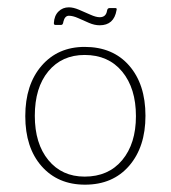

<svg xmlns="http://www.w3.org/2000/svg" viewBox="-20 -495 467 524"><path d="M147 -427H131Q127 -427 127 -432Q128 -452 139.5 -463.5Q151 -475 168 -475Q180 -475 195.5 -468.5Q211 -462 226.5 -455Q242 -448 252 -448Q269 -448 272 -465Q273 -473 279 -473H295Q300 -473 298 -467Q291 -426 252 -426Q238 -426 223 -432.5Q208 -439 193.5 -445.5Q179 -452 168 -452Q157 -452 153 -436Q152 -427 147 -427ZM212 9Q138 9 93.5 -41.5Q49 -92 49 -178Q49 -264 93.5 -315.5Q138 -367 211 -367Q288 -367 332.5 -316Q377 -265 377 -179Q377 -94 332.5 -42.5Q288 9 212 9ZM211 -13Q276 -13 313.5 -58Q351 -103 351 -178Q351 -254 313.5 -299.5Q276 -345 211 -345Q149 -345 112 -300.5Q75 -256 75 -179Q75 -103 112 -58Q149 -13 211 -13Z"/></svg>

Font: Zain ExtraLight
Style: Regular
Weight: 200
Designer: Zain,Boutros
Foundry: Mobile Telecommunications Company (Zain), 2024
Version: Version 1.51; ttfautohint (v1.8.4)